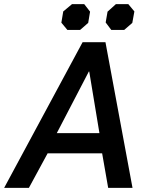

<svg xmlns="http://www.w3.org/2000/svg" viewBox="-54 -903 711 923"><path d="M343 -700H453L583 0H466L437 -166H175L85 0H-34ZM424 -263 375 -559H373L219 -263ZM241 -794 250 -848 292 -883H351L379 -847L370 -793L331 -759H270ZM454 -795 463 -847 503 -883H563L592 -848L582 -793L543 -759H481Z"/></svg>

Font: Chakra Petch SemiBold
Style: Italic
Weight: 600
Italic angle: -10°
Designer: Katatrad Aksorn Co.,Ltd.
Foundry: Cadson Demak Co.,Ltd.
Version: Version 1.000; ttfautohint (v1.6)